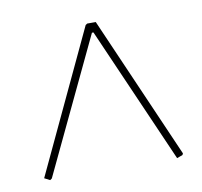

<svg xmlns="http://www.w3.org/2000/svg" viewBox="-53 -543 512 486"><g transform="rotate(-10 203.5 -299.5)"><path d="M379.9 -117.2 365.2 -111.8 211.9 -461.9H208L43.9 -116.2L39.1 -112.8L24.9 -120.1L195.8 -483.9L200.2 -486.8H222.2L381.8 -121.1Z"/></g></svg>

Font: Datalegreya
Style: Gradient
Weight: 400
Designer: Figs Lab
Foundry: Figs Lab
Version: Version 1.002;PS 001.002;hotconv 1.0.70;makeotf.lib2.5.58329